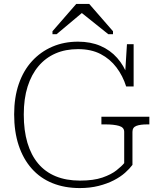

<svg xmlns="http://www.w3.org/2000/svg" viewBox="-20 -940 812 977"><path d="M654 -269V-101Q640 -82 616.5 -61Q593 -40 559 -22.5Q525 -5 481.5 6Q438 17 386 17Q309 17 247 -8Q185 -33 141.5 -82Q98 -131 75 -200.5Q52 -270 52 -358Q52 -444 75.5 -512.5Q99 -581 143 -629Q187 -677 246.5 -702.5Q306 -728 377 -728Q441 -728 491 -706.5Q541 -685 576 -645.5Q611 -606 630 -553L615 -540L626 -715H660V-500H622Q605 -554 572.5 -597Q540 -640 492 -665Q444 -690 377 -690Q313 -690 262.5 -668Q212 -646 176 -603.5Q140 -561 120.5 -499.5Q101 -438 101 -357Q101 -276 119.5 -213.5Q138 -151 174 -108Q210 -65 263.5 -43Q317 -21 387 -21Q456 -21 501 -36.5Q546 -52 573 -73.5Q600 -95 612 -110V-269Q612 -292 585.5 -299.5Q559 -307 517 -307H496V-346H740V-307H729Q694 -307 674 -299.5Q654 -292 654 -269ZM434 -920H368L247 -781V-766H268L416 -890H376L531 -766H555V-781Z"/></svg>

Font: Roboto Serif 20pt Thin
Style: Regular
Weight: 250
Version: Version 1.008